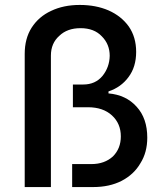

<svg xmlns="http://www.w3.org/2000/svg" viewBox="-20 -757 667 777"><path d="M108 -645Q137 -690 187 -713Q237 -737 303 -737Q368 -737 419 -715Q471 -692 501 -650Q531 -607 531 -547Q531 -486 500 -445Q470 -404 419 -387V-379Q490 -373 533 -325Q576 -278 576 -200Q576 -140 548 -96Q522 -51 472 -25Q423 0 357 0H272V-93H350Q403 -93 437 -124Q469 -156 469 -205Q469 -257 433 -290Q397 -323 336 -323H275V-415H317Q366 -415 395 -450Q423 -485 424 -531Q424 -578 392 -610Q361 -643 306 -643Q252 -643 220 -612Q186 -582 186 -532V0H80V-539Q80 -601 108 -645Z"/></svg>

Font: Sinter Medium
Style: Regular
Weight: 500
Foundry: Adobe & rsms
Version: Version 1.000